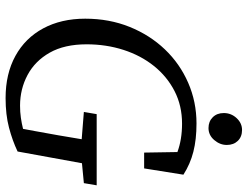

<svg xmlns="http://www.w3.org/2000/svg" viewBox="-122 -770 907 704"><g transform="rotate(90 332.0 -418.5)"><path d="M49 -277Q49 -365 79 -439.5Q109 -514 161.5 -569Q214 -624 284 -654.5Q354 -685 433 -685Q492 -685 537 -673.5Q582 -662 621 -637L598 -493H540L538 -615Q492 -632 434 -632Q368 -632 314.5 -604.5Q261 -577 222.5 -529Q184 -481 163.5 -417.5Q143 -354 143 -282Q143 -201 173.5 -147Q204 -93 255.5 -65.5Q307 -38 368 -38Q391 -38 412 -41Q433 -44 453 -49L461 -92Q469 -135 476.5 -178Q484 -221 491 -264L391 -272L399 -319H660L652 -272L579 -265L536 -29Q496 -10 448.5 2.5Q401 15 340 15Q251 15 185.5 -21Q120 -57 84.5 -123Q49 -189 49 -277ZM450 -729Q426 -729 410.5 -744.5Q395 -760 395 -785Q395 -812 413.5 -832Q432 -852 457 -852Q482 -852 497 -836.5Q512 -821 512 -796Q512 -771 494 -750Q476 -729 450 -729Z"/></g></svg>

Font: Source Serif 4 SmText
Style: Italic
Weight: 400
Italic angle: -12°
Designer: Frank Grießhammer
Foundry: Adobe
Version: Version 4.005;hotconv 1.1.0;makeotfexe 2.6.0